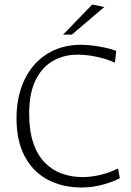

<svg xmlns="http://www.w3.org/2000/svg" viewBox="-20 -819 580 849"><path d="M341 10Q255 10 190 -25Q125 -60 89 -128.5Q53 -197 53 -295Q53 -391 87.5 -464.5Q122 -538 186.5 -579.5Q251 -621 339 -621Q365 -621 394.5 -617Q424 -613 450.5 -607Q477 -601 494 -594L488 -542Q454 -558 404.5 -568.5Q355 -579 309 -577Q252 -574 206.5 -545Q161 -516 135 -459.5Q109 -403 109 -316Q109 -241 127 -187.5Q145 -134 177.5 -100.5Q210 -67 253 -51.5Q296 -36 345 -36Q382 -36 423 -45.5Q464 -55 502 -74L510 -31Q485 -17 438 -3.5Q391 10 341 10ZM259 -666 388 -799 441 -788 298 -666Z"/></svg>

Font: Ancizar Sans Thin
Style: Regular
Weight: 100
Designer: Cesar Puertas, Viviana Monsalve, Julian Moncada, Julian Prieto, Jose Castro, Mariel Hernandez, Felipe Aragon, Sara Alarc
Version: Version 8.100